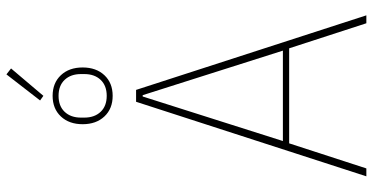

<svg xmlns="http://www.w3.org/2000/svg" viewBox="-294 -836 1131 582"><g transform="rotate(-90 271.0 -545.5)"><path d="M491 0 415 -234H127L51 0H27L253 -698H289L515 0ZM321 -527 273 -678H269L221 -527L134 -253H408ZM271 -979 257 -989 336 -1091 354 -1077ZM271 -769Q232 -769 208.5 -794Q185 -819 185 -860Q185 -901 208.5 -926Q232 -951 271 -951Q310 -951 333.5 -926Q357 -901 357 -860Q357 -819 333.5 -794Q310 -769 271 -769ZM271 -787Q302 -787 319.5 -805.5Q337 -824 337 -855V-865Q337 -896 319.5 -914.5Q302 -933 271 -933Q240 -933 222.5 -914.5Q205 -896 205 -865V-855Q205 -824 222.5 -805.5Q240 -787 271 -787Z"/></g></svg>

Font: IBM Plex Sans Cond Thin
Style: Regular
Weight: 100
Width: 3
Designer: Mike Abbink, Paul van der Laan, Pieter van Rosmalen
Foundry: Bold Monday
Version: Version 1.3